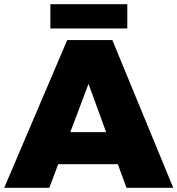

<svg xmlns="http://www.w3.org/2000/svg" viewBox="-28 -891 842 911"><path d="M291 -701H505L794 0H572L392 -493L206 0H-8ZM183 -264H588V-112H183ZM211 -871H576V-756H211Z"/></svg>

Font: Alexandria ExtraBold
Style: Regular
Weight: 800
Designer: Mohamed Gaber
Foundry: Kief Type Foundry
Version: Version 5.100